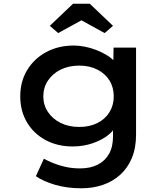

<svg xmlns="http://www.w3.org/2000/svg" viewBox="-20 -783 894 1033"><path d="M419 230Q339 230 275.5 211Q212 192 173 165L216 71Q238 83 267.5 95Q297 107 333 115Q369 123 411 123Q466 123 505.5 103Q545 83 566.5 45Q588 7 588 -49V-124L606 -117Q600 -88 566 -59.5Q532 -31 480.5 -13Q429 5 371 5Q289 5 225 -29.5Q161 -64 125 -125Q89 -186 89 -265Q89 -345 126.5 -406.5Q164 -468 229 -503Q294 -538 378 -538Q404 -538 435.5 -532Q467 -526 498 -514Q529 -502 555 -486Q581 -470 597.5 -451.5Q614 -433 615 -413L589 -405L591 -527H712V-58Q712 13 689.5 67Q667 121 626.5 157.5Q586 194 532.5 212Q479 230 419 230ZM407 -100Q462 -100 504 -121Q546 -142 569 -179.5Q592 -217 592 -264Q592 -313 569 -350Q546 -387 504 -408.5Q462 -430 407 -430Q350 -430 306.5 -408.5Q263 -387 238 -349.5Q213 -312 213 -264Q213 -218 238 -180.5Q263 -143 306.5 -121.5Q350 -100 407 -100ZM293 -605 248 -644 373 -763H463L588 -644L543 -605L403 -682H433Z"/></svg>

Font: Lexend Giga Medium
Style: Regular
Weight: 500
Designer: Bonnie Shaver-Troup, Thomas Jockin
Foundry: Lexend
Version: Version 1.007